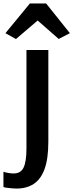

<svg xmlns="http://www.w3.org/2000/svg" viewBox="-63 -846 426 1114"><path d="M-43 239V150.5Q-35.5 154 -16.5 157.2Q2.5 160.5 16 160.5Q58 160.5 74.2 125.5Q90.5 90.5 90.5 15V-556H217.5V-25.5Q217.5 74.5 195.8 134.2Q174 194 132.8 221Q91.5 248 33 248Q23.5 248 7.2 246.8Q-9 245.5 -23.5 243.5Q-38 241.5 -43 239ZM29.5 -619.5 -31.5 -653.5 110.5 -826H204.5L342.5 -653.5L277.5 -620L155.5 -727Z"/></svg>

Font: Merriweather Sans Medium
Style: Regular
Weight: 500
Designer: Eben Sorkin
Foundry: Eben Sorkin
Version: Version 2.001